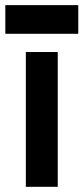

<svg xmlns="http://www.w3.org/2000/svg" viewBox="-41 -720 321 740"><path d="M58.6 -519.5H181.6V0H58.6ZM-20.5 -700.2H260.7V-589.8H-20.5Z"/></svg>

Font: Dinish
Style: Bold
Weight: 700
Designer: Bert Driehuis
Foundry: Playbeing
Version: Version 3.006; git-39231f3c-release